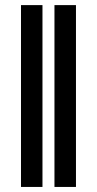

<svg xmlns="http://www.w3.org/2000/svg" viewBox="-20 -739 385 759"><path d="M147.9 -718.8V0H63V-718.8ZM280.3 -718.8V0H195.3V-718.8Z"/></svg>

Font: Inter Tight SemiBold
Style: Regular
Weight: 600
Designer: Rasmus Andersson
Foundry: rsms
Version: Version 3.004; ttfautohint (v1.8.4.7-5d5b)